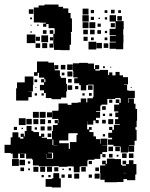

<svg xmlns="http://www.w3.org/2000/svg" viewBox="-20 -797 662 846"><path d="M182 -697H158V-698H129V-764H150V-773H176V-777H238V-767H258V-760H281V-740H291V-716H297V-656H292V-652H293V-600H287V-576H247V-577H218V-604H216V-587H198V-605H215V-648H221V-669H220V-673H194V-691H184V-679H170V-693H182ZM344 -759H370V-733H344ZM107 -756H127V-736H107ZM469 -754H485V-738H469ZM380 -753H394V-739H380ZM441 -752H453V-740H441ZM501 -752H513V-740H501ZM343 -730H371V-702H343ZM523 -580H491V-582H463V-610H490V-613H464V-639H490V-642H463V-670H489V-702H463V-730H491V-704H525V-668H523V-643H524V-609H523ZM497 -726H517V-706H497ZM380 -723H394V-709H380ZM442 -721H452V-711H442ZM113 -720H121V-712H113ZM414 -719H420V-713H414ZM344 -699H370V-673H344ZM374 -699H400V-673H374ZM468 -677V-695H486V-677ZM410 -693H424V-679H410ZM144 -683V-689H150V-683ZM115 -684V-688H119V-684ZM347 -666H367V-646H347ZM377 -666H397V-646H377ZM169 -648V-664H185V-648ZM199 -648V-664H215V-648ZM409 -664H425V-648H409ZM452 -651H442V-661H452ZM120 -653H114V-659H120ZM98 -645H136V-607H98ZM192 -611H162V-641H192ZM156 -617H138V-635H156ZM366 -635V-617H348V-635ZM200 -619V-633H214V-619ZM393 -632V-620H381V-632ZM441 -632H453V-620H441ZM370 -613H404V-579H370ZM405 -608H429V-584H405ZM188 -607V-585H166V-607ZM157 -586H137V-606H157ZM437 -606H457V-586H437ZM272 -367H249V-360H207V-365H182V-387H174V-399H156V-423H174V-434H161V-448H175V-435H180V-448H175V-455H152V-476H146V-463H130V-479H143V-526H193V-521H218V-494H219V-510H237V-492H221V-487H244V-461H248V-454H271V-428H275V-394H272ZM577 -317H584V-265H582V-237H577V-225H582V-177H573V-156H548V-154H571V-128H545V-151H544V-125H512V-151H508V-153H480V-159H456V-183H474V-190H457V-212H474V-224H461V-238H475V-225H482V-247H508V-250H487V-272H501V-281H488V-301H501V-306H483V-336H505V-343H490V-359H506V-344H512V-363H510V-365H488V-361H453V-336H427V-332H422V-307H403V-304H421V-278H403V-268H415V-254H401V-266H391V-248H365V-263H364V-227H372V-237H384V-225H374V-215H392V-196H403V-184H421V-164H423V-186H453V-156H431V-155H452V-127H431V-118H422V-97H396V-93H369V-90H365V-64H336V-63H331V-38H305V-63H300V-64H277V-62H239V-65H215V-64H151V-68H125V-94H121V-98H95V-120H88V-101H68V-120H60V-99H36V-120H27V-123H0V-159H27V-192H35V-214H61V-192H69V-186H83V-194H71V-208H85V-196H89V-220H97V-242H119V-220H127V-215H152V-197H161V-208H175V-194H164V-190H187V-184H209V-220H213V-246H234V-254H221V-268H235V-255H237V-273H210V-309H237V-312H238V-341H278V-335H295V-344H323V-346H336V-363H360V-346H365V-364H389V-370H392V-424H367V-422H360V-399H336V-422H329V-430H307V-452H322V-456H303V-484H301V-518H329V-520H367V-517H394V-493H399V-510H417V-492H400V-486H420V-489H456V-467H461V-478H475V-465H489V-480H507V-465H522V-457H544V-425H526V-423H540V-399H546V-397H574V-365H546V-363H544V-344H546V-363H570V-340H577ZM276 -513H300V-489H276ZM248 -511H268V-491H248ZM434 -505H442V-497H434ZM470 -503V-499H466V-503ZM277 -482H299V-460H277ZM264 -477V-465H252V-477ZM120 -369H105V-354H51V-408H55V-434H89V-460H127V-422H125V-394H105V-393H120ZM280 -433V-449H296V-433ZM132 -447H144V-435H132ZM298 -401H278V-421H298ZM368 -421H388V-401H368ZM311 -418H325V-404H311ZM136 -409V-413H140V-409ZM556 -413H560V-409H556ZM384 -387V-375H372V-387ZM143 -376H133V-386H143ZM163 -376V-386H173V-376ZM343 -376V-386H353V-376ZM461 -358H475V-344H461ZM430 -329H446V-313H430ZM125 -304H151V-278H125ZM155 -304H181V-278H155ZM187 -302H209V-280H187ZM474 -297V-285H462V-297ZM433 -286V-296H443V-286ZM63 -276H93V-246H63ZM120 -249H96V-273H120ZM127 -272H149V-250H127ZM157 -272H179V-250H157ZM479 -250H457V-272H479ZM430 -269H446V-253H430ZM191 -254V-268H205V-254ZM177 -240V-222H159V-240ZM189 -240H207V-222H189ZM41 -238H55V-224H41ZM143 -236V-226H133V-236ZM81 -234V-228H75V-234ZM317 -171V-202H322V-210H282V-207H281V-178H241V-166H283V-141H288V-171ZM206 -209V-193H190V-209ZM443 -206V-196H433V-206ZM215 -182H211V-158H215V-157H233V-158H215ZM458 -151H478V-131H458ZM508 -131H488V-151H508ZM186 -118V-98H214V-124H191V-122H209V-100H187V-118ZM87 -121V-122H69V-121ZM518 -121H538V-101H518ZM548 -121H568V-101H548ZM476 -119V-103H460V-119ZM445 -118V-104H431V-118ZM494 -107V-115H502V-107ZM548 -91H568V-74H581V-28H576V-3H540V-8H524V5H495V6H441V-5H422V-34H421V-68H444V-73H430V-89H446V-75H451V-98H485V-96H513V-71H518V-67H535V-73H520V-89H536V-74H548ZM63 -66H33V-96H63ZM90 -69H66V-93H90ZM385 -74H371V-88H385ZM113 -76H103V-86H113ZM149 -40H127V-62H149ZM179 -40H157V-62H179ZM187 -62H209V-40H187ZM358 -41H338V-61H358ZM219 -42V-60H237V-42ZM86 -43H70V-59H86ZM400 -43V-59H416V-43ZM283 -46V-56H293V-46ZM112 -47H104V-55H112ZM255 -48V-54H261V-48ZM535 -35H524V-34H535ZM215 -34H241V-11H248V29H208V26H181V-8H208V-11H215ZM329 -10H307V-32H329ZM419 -10H397V-32H419ZM296 -13H280V-29H296ZM265 -14H251V-28H265ZM385 -14H371V-28H385ZM173 -16H163V-26H173ZM203 -26V-16H193V-26Z"/></svg>

Font: Rubik-Storm
Style: Regular
Weight: 400
Designer: NaN (generative design), Hubert & Fischer (Rubik source font outlines)
Foundry: NaN, Hubert & Fischer
Version: Version 1.000